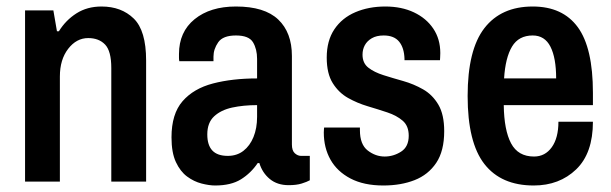

<svg xmlns="http://www.w3.org/2000/svg" viewBox="-20 -558 1878 590"><path d="M57 0V-526H144L155 -462H161Q182 -496 215 -517Q248 -538 292 -538Q353 -538 391 -501Q429 -464 429 -372V0H322V-349Q322 -401 303 -421Q284 -441 251 -441Q215 -441 189.5 -408Q164 -375 164 -323V0Z M641 12Q623 12 599.5 6Q576 0 555 -15.5Q534 -31 520.5 -60Q507 -89 507 -136Q507 -208 541 -247Q575 -286 634.5 -301.5Q694 -317 770 -317V-377Q770 -407 757.5 -428Q745 -449 705 -449Q665 -449 650.5 -428Q636 -407 636 -384V-370H531Q530 -375 530 -380Q530 -385 530 -392Q530 -460 578 -499Q626 -538 705 -538Q793 -538 835 -498Q877 -458 877 -386V-114Q877 -95 886 -87Q895 -79 905 -79H932V-4Q923 1 907 6Q891 11 867 11Q832 11 809 -8Q786 -27 777 -57H772Q751 -26 720.5 -7Q690 12 641 12ZM680 -79Q708 -79 728 -94.5Q748 -110 759 -137Q770 -164 770 -199V-235Q728 -235 693.5 -227.5Q659 -220 638 -200.5Q617 -181 617 -145Q617 -112 632.5 -95.5Q648 -79 680 -79Z M1158 12Q1098 12 1057 -9.5Q1016 -31 995.5 -67.5Q975 -104 975 -151Q975 -157 975.5 -161.5Q976 -166 976 -166H1086V-158Q1086 -114 1110 -95.5Q1134 -77 1162 -77Q1189 -77 1212.5 -92Q1236 -107 1236 -141Q1236 -171 1217.5 -187Q1199 -203 1170.5 -212.5Q1142 -222 1110 -231.5Q1078 -241 1049.5 -257Q1021 -273 1002.5 -302.5Q984 -332 984 -381Q984 -433 1007.5 -468Q1031 -503 1072 -520.5Q1113 -538 1164 -538Q1214 -538 1252 -520Q1290 -502 1311.5 -470Q1333 -438 1333 -395Q1333 -388 1332.5 -381Q1332 -374 1332 -373H1223V-377Q1222 -411 1206.5 -430Q1191 -449 1159 -449Q1137 -449 1122.5 -440.5Q1108 -432 1101 -419Q1094 -406 1094 -390Q1094 -364 1112 -350Q1130 -336 1158.5 -327Q1187 -318 1219 -309Q1251 -300 1280 -283.5Q1309 -267 1327 -236.5Q1345 -206 1345 -155Q1345 -94 1320.5 -57.5Q1296 -21 1254 -4.5Q1212 12 1158 12Z M1620 12Q1520 12 1468.5 -54Q1417 -120 1417 -263Q1417 -405 1468.5 -471.5Q1520 -538 1617 -538Q1709 -538 1755.5 -474.5Q1802 -411 1802 -273V-235H1528Q1529 -158 1550.5 -117.5Q1572 -77 1621 -77Q1655 -77 1675.5 -105.5Q1696 -134 1696 -184H1802Q1802 -87 1750.5 -37.5Q1699 12 1620 12ZM1529 -317H1689Q1689 -380 1671.5 -414.5Q1654 -449 1617 -449Q1574 -449 1553.5 -415Q1533 -381 1529 -317Z"/></svg>

Font: Archivo Narrow SemiBold
Style: Regular
Weight: 600
Designer: Hector Gatti
Foundry: Omnibus-Type
Version: Version 3.002